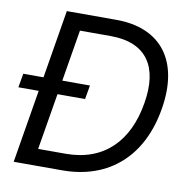

<svg xmlns="http://www.w3.org/2000/svg" viewBox="-81 -807 876 886"><g transform="rotate(10 357.0 -363.5)"><path d="M161.2 -727.3 108.3 -407.7H13.5L2.1 -342.3H97.3L40.5 0H267.8C489.3 0 634.2 -134.9 671.2 -359.4C709.5 -588.1 604.4 -727.3 392.8 -727.3ZM587.4 -370.7C557.5 -190.3 451 -78.1 270.6 -78.1H141.3L185.4 -342.3H314.6L326 -407.7H196.4L236.5 -649.1H380C550.4 -649.1 617.2 -544 587.4 -370.7Z"/></g></svg>

Font: Riot Sans 2.0
Style: Italic
Weight: 400
Italic angle: -9.39999°
Designer: Rasmus Andersson
Foundry: rsms
Version: Version 3.006;hotconv 1.0.109;makeotfexe 2.5.65596